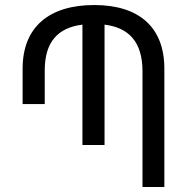

<svg xmlns="http://www.w3.org/2000/svg" viewBox="-20 -744 756 764"><path d="M70 -330H158V-464C158 -578 211 -634 308 -646V-167H396V-646C493 -634 547 -577 547 -460V0H634V-471C634 -635 534 -724 355 -724C176 -724 70 -637 70 -471Z"/></svg>

Font: Noto Sans Armenian SemiCondensed
Style: Regular
Weight: 400
Width: 4
Designer: Monotype Design Team
Foundry: Monotype Imaging Inc.
Version: Version 2.008